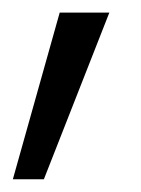

<svg xmlns="http://www.w3.org/2000/svg" viewBox="-28 -136 221 302"><path d="M-7.8 146 65.9 -116.2H144L41 146Z"/></svg>

Font: SVN-Poppins Light
Style: Regular
Weight: 300
Designer: Ninad Kale (Devanagari), Jonny Pinhorn (Latin)
Foundry: Indian Type Foundry
Version: Version 3.002 2017